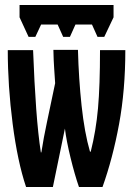

<svg xmlns="http://www.w3.org/2000/svg" viewBox="-20 -746 540 766"><path d="M121 -599 144 -648H210L232 -599H259L281 -648H347L369 -599H396L433 -677V-726H58V-677L94 -599ZM191 0 239 -233Q245 -184 261.5 -116.5Q278 -49 295 0H389Q430 -115 455 -250.5Q480 -386 480 -546H379Q379 -404 371 -314Q363 -224 342 -141H339Q317 -217 305.5 -324.5Q294 -432 291 -547H193Q194 -502 196 -475Q198 -448 200 -414L167 -257Q161 -229 155 -197Q149 -165 145 -138H143Q132 -209 124.5 -311.5Q117 -414 112 -546H11Q11 -403 30.5 -252Q50 -101 84 0Z"/></svg>

Font: Noto Sans Mono UI Condensed
Style: Bold
Weight: 700
Width: 3
Designer: Monotype Design team
Foundry: Monotype Imaging Inc.
Version: 1.000